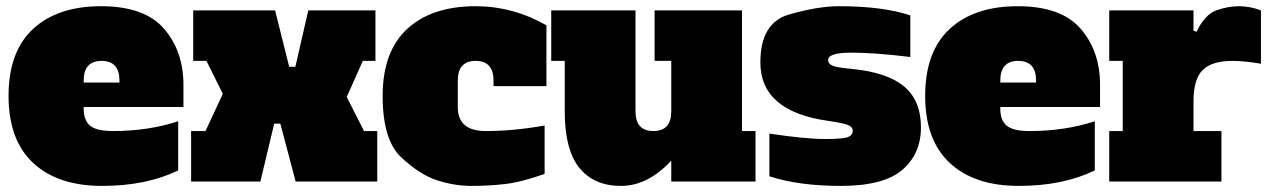

<svg xmlns="http://www.w3.org/2000/svg" viewBox="-20 -590 4128 624"><path d="M368.2 -328.1Q368.2 -392.1 310.1 -392.1Q252 -392.1 252 -328.1V-321.8H368.2ZM559.1 -36.1Q455.6 14.2 312 14.2Q168 14.2 87.9 -60.3Q7.8 -134.8 7.8 -278.3Q7.8 -422.4 87.6 -496.1Q167.5 -569.8 308.6 -569.8Q449.7 -569.8 512.9 -496.8Q576.2 -423.8 576.2 -314V-242.2H252V-235.8Q252 -199.7 272.5 -181.9Q293 -164.1 347.2 -164.1Q461.4 -164.1 559.1 -195.8Z M1206.1 -164.1V0H940.9L891.1 -188H871.1L826.2 0H601.1V-164.1H647.9L704.1 -285.2L650.9 -392.1H607.9V-556.2H874L919.9 -373H939.9L981.9 -556.2H1200.2V-392.1H1159.2L1106.9 -274.9L1163.1 -164.1Z M1467.8 -328.1V-242.2Q1467.8 -164.1 1558.6 -164.1Q1649.4 -164.1 1750 -182.1V-24.9Q1674.8 2 1621.6 8.1Q1568.4 14.2 1512.7 14.2Q1457 14.2 1400.9 -3.9Q1344.7 -22 1284.2 -78.4Q1223.6 -134.8 1223.6 -278.3Q1223.6 -422.4 1303.5 -496.1Q1383.3 -569.8 1525.9 -569.8Q1646.5 -569.8 1755.9 -507.8V-310.1H1584V-328.1Q1584 -392.1 1525.9 -392.1Q1467.8 -392.1 1467.8 -328.1Z M1815.4 -228V-392.1H1771.5V-556.2H2045.4V-228Q2045.4 -164.1 2103.5 -164.1Q2161.6 -164.1 2161.6 -228V-392.1H2107.4V-556.2H2391.6V-164.1H2435.5V0H2161.6V-67.9Q2085.4 14.2 1998 14.2Q1910.6 14.2 1863 -44.4Q1815.4 -103 1815.4 -228Z M2674.3 -196.8Q2451.2 -227.1 2451.2 -387.2Q2451.2 -516.1 2544.7 -543Q2638.2 -569.8 2706.5 -569.8Q2850.1 -569.8 2938.5 -540V-404.8Q2822.8 -418.9 2747.1 -418.9Q2671.4 -418.9 2671.4 -395Q2671.4 -382.3 2686.5 -376.2Q2701.7 -370.1 2747.1 -366.2Q2863.3 -355 2918.2 -309.1Q2973.1 -263.2 2973.1 -176.3Q2973.1 -89.4 2912.1 -37.6Q2851.1 14.2 2713.4 14.2Q2575.7 14.2 2480.5 -17.1V-155.8Q2598.1 -138.2 2660.6 -138.2Q2723.1 -138.2 2737.3 -145Q2751.5 -151.9 2751.5 -164.6Q2751.5 -177.2 2736.3 -183.6Q2721.2 -189.9 2674.3 -196.8Z M3347.2 -328.1Q3347.2 -392.1 3289.1 -392.1Q3231 -392.1 3231 -328.1V-321.8H3347.2ZM3538.1 -36.1Q3434.6 14.2 3291 14.2Q3147 14.2 3066.9 -60.3Q2986.8 -134.8 2986.8 -278.3Q2986.8 -422.4 3066.7 -496.1Q3146.5 -569.8 3287.6 -569.8Q3428.7 -569.8 3491.9 -496.8Q3555.2 -423.8 3555.2 -314V-242.2H3231V-235.8Q3231 -199.7 3251.5 -181.9Q3272 -164.1 3326.2 -164.1Q3440.4 -164.1 3538.1 -195.8Z M3984.9 -392.1Q3918.9 -392.1 3888.9 -362.5Q3858.9 -333 3858.9 -261.2V-164.1H3949.7V0H3585V-164.1H3628.9V-392.1H3585V-556.2H3858.9V-490.2L3868.7 -486.8Q3896 -543 3933.3 -556.4Q3970.7 -569.8 4006.8 -569.8Q4043 -569.8 4078.1 -556.2V-382.8Q4025.4 -392.1 3984.9 -392.1Z"/></svg>

Font: AlfaSlabOne-Regular
Style: Regular
Weight: 400
Designer: JM Sole
Foundry: JM Sole
Version: Version 1.001